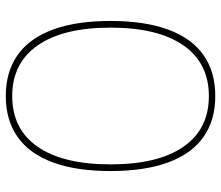

<svg xmlns="http://www.w3.org/2000/svg" viewBox="-70 -680 760 660"><g transform="rotate(90 310.0 -350.0)"><path d="M52 -350Q52 -467 81.5 -547.5Q111 -628 168.5 -669Q226 -710 310 -710Q394 -710 451.5 -669Q509 -628 538.5 -547.5Q568 -467 568 -350Q568 -233 538.5 -152.5Q509 -72 451.5 -31Q394 10 310 10Q226 10 168.5 -31Q111 -72 81.5 -152.5Q52 -233 52 -350ZM545 -350Q545 -513 484.5 -600.5Q424 -688 310 -688Q197 -688 136 -600.5Q75 -513 75 -350Q75 -187 136 -99.5Q197 -12 310 -12Q424 -12 484.5 -99.5Q545 -187 545 -350Z"/></g></svg>

Font: Easer Grotesk Variable
Style: Regular
Weight: 400
Designer: Boardeaser, Bonnie Shaver-Troup, Thomas Jockin
Foundry: Lexend
Version: Version 1.001;Glyphs 3.1.2 (3151)